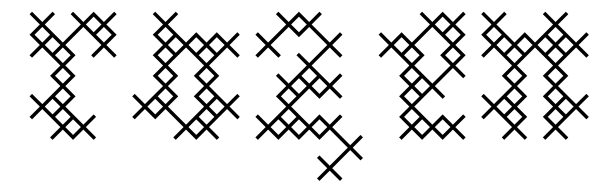

<svg xmlns="http://www.w3.org/2000/svg" viewBox="-20 -239 1044 334"><path d="M107.1 4.3 125 -13.6 142.9 4.3 147.1 0 129.3 -17.9 147.1 -35.7 142.9 -40 125 -22.1 93.6 -53.6 111.4 -71.4 93.6 -89.3 111.4 -107.1 93.6 -125 111.4 -142.9 93.6 -160.7 125 -192.1 156.4 -160.7 138.6 -142.9 142.9 -138.6 160.7 -156.4 178.6 -138.6 182.9 -142.9 165 -160.7 182.9 -178.6 165 -196.4 182.9 -214.3 178.6 -218.6 160.7 -200.7 142.9 -218.6 125 -200.7 107.1 -218.6 102.9 -214.3 120.7 -196.4 89.3 -165 57.9 -196.4 75.7 -214.3 71.4 -218.6 53.6 -200.7 35.7 -218.6 31.4 -214.3 49.3 -196.4 31.4 -178.6 49.3 -160.7 31.4 -142.9 35.7 -138.6 53.6 -156.4 85 -125 67.1 -107.1 85 -89.3 53.6 -57.9 35.7 -75.7 31.4 -71.4 49.3 -53.6 31.4 -35.7 35.7 -31.4 53.6 -49.3 85 -17.9 67.1 0 71.4 4.3 89.3 -13.6ZM71.4 -67.1 85 -53.6 71.4 -40 57.9 -53.6ZM75.7 -35.7 89.3 -49.3 102.9 -35.7 89.3 -22.1ZM147.1 -178.6 160.7 -192.1 174.3 -178.6 160.7 -165ZM75.7 -142.9 89.3 -156.4 102.9 -142.9 89.3 -129.3ZM40 -178.6 53.6 -192.1 67.1 -178.6 53.6 -165ZM57.9 -160.7 71.4 -174.3 85 -160.7 71.4 -147.1ZM75.7 -71.4 89.3 -85 102.9 -71.4 89.3 -57.9ZM75.7 -107.1 89.3 -120.7 102.9 -107.1 89.3 -93.6ZM93.6 -17.9 107.1 -31.4 120.7 -17.9 107.1 -4.3ZM129.3 -196.4 142.9 -210 156.4 -196.4 142.9 -182.9Z M303.6 -22.1 272.1 -53.6 290 -71.4 272.1 -89.3 290 -107.1 272.1 -125 303.6 -156.4 335 -125 317.1 -107.1 335 -89.3 317.1 -71.4 335 -53.6ZM250 -31.4 267.9 -49.3 299.3 -17.9 281.4 0 285.7 4.3 303.6 -13.6 321.4 4.3 339.3 -13.6 357.1 4.3 361.4 0 343.6 -17.9 375 -49.3 392.9 -31.4 397.1 -35.7 379.3 -53.6 397.1 -71.4 392.9 -75.7 375 -57.9 343.6 -89.3 361.4 -107.1 343.6 -125 375 -156.4 392.9 -138.6 397.1 -142.9 379.3 -160.7 397.1 -178.6 392.9 -182.9 375 -165 357.1 -182.9 339.3 -165 321.4 -182.9 303.6 -165 272.1 -196.4 290 -214.3 285.7 -218.6 267.9 -200.7 250 -218.6 245.7 -214.3 263.6 -196.4 245.7 -178.6 263.6 -160.7 245.7 -142.9 263.6 -125 245.7 -107.1 263.6 -89.3 232.1 -57.9 214.3 -75.7 210 -71.4 227.9 -53.6 210 -35.7 214.3 -31.4 232.1 -49.3ZM250 -67.1 263.6 -53.6 250 -40 236.4 -53.6ZM321.4 -31.4 335 -17.9 321.4 -4.3 307.9 -17.9ZM325.7 -142.9 339.3 -156.4 352.9 -142.9 339.3 -129.3ZM254.3 -71.4 267.9 -85 281.4 -71.4 267.9 -57.9ZM254.3 -107.1 267.9 -120.7 281.4 -107.1 267.9 -93.6ZM254.3 -142.9 267.9 -156.4 281.4 -142.9 267.9 -129.3ZM254.3 -178.6 267.9 -192.1 281.4 -178.6 267.9 -165ZM272.1 -160.7 285.7 -174.3 299.3 -160.7 285.7 -147.1ZM307.9 -160.7 321.4 -174.3 335 -160.7 321.4 -147.1ZM325.7 -35.7 339.3 -49.3 352.9 -35.7 339.3 -22.1ZM325.7 -71.4 339.3 -85 352.9 -71.4 339.3 -57.9ZM325.7 -107.1 339.3 -120.7 352.9 -107.1 339.3 -93.6ZM343.6 -53.6 357.1 -67.1 370.7 -53.6 357.1 -40ZM343.6 -160.7 357.1 -174.3 370.7 -160.7 357.1 -147.1Z M500 -174.3 517.9 -192.1 549.3 -160.7 517.9 -129.3 500 -147.1 495.7 -142.9 513.6 -125 482.1 -93.6 464.3 -111.4 460 -107.1 477.9 -89.3 460 -71.4 477.9 -53.6 446.4 -22.1 428.6 -40 424.3 -35.7 442.1 -17.9 424.3 0 428.6 4.3 446.4 -13.6 464.3 4.3 482.1 -13.6 500 4.3 517.9 -13.6 535.7 4.3 553.6 -13.6 585 17.9 553.6 49.3 535.7 31.4 531.4 35.7 549.3 53.6 531.4 71.4 535.7 75.7 553.6 57.9 571.4 75.7 575.7 71.4 557.9 53.6 589.3 22.1 607.1 40 611.4 35.7 593.6 17.9 611.4 0 607.1 -4.3 589.3 13.6 557.9 -17.9 575.7 -35.7 571.4 -40 553.6 -22.1 535.7 -40 517.9 -22.1 486.4 -53.6 517.9 -85 535.7 -67.1 553.6 -85 571.4 -67.1 575.7 -71.4 557.9 -89.3 575.7 -107.1 571.4 -111.4 553.6 -93.6 522.1 -125 553.6 -156.4 571.4 -138.6 575.7 -142.9 557.9 -160.7 575.7 -178.6 571.4 -182.9 553.6 -165 522.1 -196.4 540 -214.3 535.7 -218.6 517.9 -200.7 500 -218.6 482.1 -200.7 464.3 -218.6 460 -214.3 477.9 -196.4 446.4 -165 428.6 -182.9 424.3 -178.6 442.1 -160.7 424.3 -142.9 428.6 -138.6 446.4 -156.4 464.3 -138.6 468.6 -142.9 450.7 -160.7 482.1 -192.1ZM500 -102.9 513.6 -89.3 500 -75.7 486.4 -89.3ZM464.3 -31.4 477.9 -17.9 464.3 -4.3 450.7 -17.9ZM468.6 -35.7 482.1 -49.3 495.7 -35.7 482.1 -22.1ZM468.6 -71.4 482.1 -85 495.7 -71.4 482.1 -57.9ZM486.4 -17.9 500 -31.4 513.6 -17.9 500 -4.3ZM486.4 -196.4 500 -210 513.6 -196.4 500 -182.9ZM504.3 -107.1 517.9 -120.7 531.4 -107.1 517.9 -93.6ZM522.1 -17.9 535.7 -31.4 549.3 -17.9 535.7 -4.3ZM522.1 -89.3 535.7 -102.9 549.3 -89.3 535.7 -75.7Z M732.1 -22.1 700.7 -53.6 732.1 -85 750 -67.1 754.3 -71.4 736.4 -89.3 767.9 -120.7 785.7 -102.9 790 -107.1 772.1 -125 790 -142.9 772.1 -160.7 790 -178.6 772.1 -196.4 790 -214.3 785.7 -218.6 767.9 -200.7 750 -218.6 732.1 -200.7 714.3 -218.6 710 -214.3 727.9 -196.4 696.4 -165 678.6 -182.9 660.7 -165 642.9 -182.9 638.6 -178.6 656.4 -160.7 638.6 -142.9 642.9 -138.6 660.7 -156.4 692.1 -125 674.3 -107.1 692.1 -89.3 674.3 -71.4 692.1 -53.6 674.3 -35.7 692.1 -17.9 674.3 0 678.6 4.3 696.4 -13.6 714.3 4.3 732.1 -13.6 750 4.3 767.9 -13.6 785.7 4.3 790 0 772.1 -17.9 790 -35.7 785.7 -40 767.9 -22.1 750 -40ZM732.1 -93.6 700.7 -125 718.6 -142.9 700.7 -160.7 732.1 -192.1 763.6 -160.7 745.7 -142.9 763.6 -125ZM754.3 -178.6 767.9 -192.1 781.4 -178.6 767.9 -165ZM682.9 -142.9 696.4 -156.4 710 -142.9 696.4 -129.3ZM665 -160.7 678.6 -174.3 692.1 -160.7 678.6 -147.1ZM682.9 -35.7 696.4 -49.3 710 -35.7 696.4 -22.1ZM682.9 -71.4 696.4 -85 710 -71.4 696.4 -57.9ZM682.9 -107.1 696.4 -120.7 710 -107.1 696.4 -93.6ZM700.7 -17.9 714.3 -31.4 727.9 -17.9 714.3 -4.3ZM700.7 -89.3 714.3 -102.9 727.9 -89.3 714.3 -75.7ZM736.4 -17.9 750 -31.4 763.6 -17.9 750 -4.3ZM736.4 -196.4 750 -210 763.6 -196.4 750 -182.9ZM754.3 -142.9 767.9 -156.4 781.4 -142.9 767.9 -129.3Z M897.1 -107.1 879.3 -125 910.7 -156.4 942.1 -125 924.3 -107.1 942.1 -89.3 924.3 -71.4 942.1 -53.6 924.3 -35.7 942.1 -17.9 924.3 0 928.6 4.3 946.4 -13.6 964.3 4.3 968.6 0 950.7 -17.9 982.1 -49.3 1000 -31.4 1004.3 -35.7 986.4 -53.6 1004.3 -71.4 1000 -75.7 982.1 -57.9 950.7 -89.3 968.6 -107.1 950.7 -125 982.1 -156.4 1000 -138.6 1004.3 -142.9 986.4 -160.7 1004.3 -178.6 1000 -182.9 982.1 -165 950.7 -196.4 968.6 -214.3 964.3 -218.6 946.4 -200.7 928.6 -218.6 924.3 -214.3 942.1 -196.4 910.7 -165 892.9 -182.9 875 -165 843.6 -196.4 861.4 -214.3 857.1 -218.6 839.3 -200.7 821.4 -218.6 817.1 -214.3 835 -196.4 817.1 -178.6 835 -160.7 817.1 -142.9 821.4 -138.6 839.3 -156.4 870.7 -125 852.9 -107.1 870.7 -89.3 839.3 -57.9 821.4 -75.7 817.1 -71.4 835 -53.6 817.1 -35.7 821.4 -31.4 839.3 -49.3 870.7 -17.9 852.9 0 857.1 4.3 875 -13.6 892.9 4.3 897.1 0 879.3 -17.9 897.1 -35.7 879.3 -53.6 897.1 -71.4 879.3 -89.3ZM857.1 -67.1 870.7 -53.6 857.1 -40 843.6 -53.6ZM861.4 -35.7 875 -49.3 888.6 -35.7 875 -22.1ZM928.6 -174.3 942.1 -160.7 928.6 -147.1 915 -160.7ZM861.4 -142.9 875 -156.4 888.6 -142.9 875 -129.3ZM932.9 -142.9 946.4 -156.4 960 -142.9 946.4 -129.3ZM825.7 -178.6 839.3 -192.1 852.9 -178.6 839.3 -165ZM843.6 -160.7 857.1 -174.3 870.7 -160.7 857.1 -147.1ZM861.4 -71.4 875 -85 888.6 -71.4 875 -57.9ZM861.4 -107.1 875 -120.7 888.6 -107.1 875 -93.6ZM879.3 -160.7 892.9 -174.3 906.4 -160.7 892.9 -147.1ZM932.9 -35.7 946.4 -49.3 960 -35.7 946.4 -22.1ZM932.9 -71.4 946.4 -85 960 -71.4 946.4 -57.9ZM932.9 -107.1 946.4 -120.7 960 -107.1 946.4 -93.6ZM932.9 -178.6 946.4 -192.1 960 -178.6 946.4 -165ZM950.7 -53.6 964.3 -67.1 977.9 -53.6 964.3 -40ZM950.7 -160.7 964.3 -174.3 977.9 -160.7 964.3 -147.1Z"/></svg>

Font: Gossip Low Cross Stitch
Style: Regular
Weight: 300
Width: 3
Designer: Deborah Khodanovich
Version: Version 1.001;Glyphs 3.3.1 (3343)